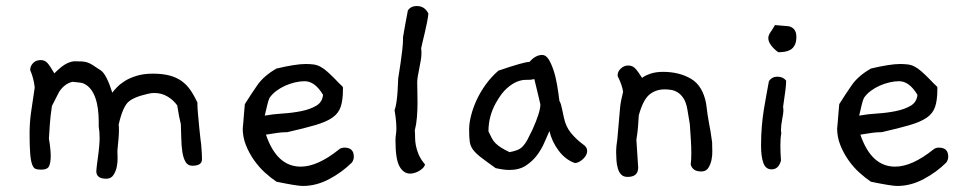

<svg xmlns="http://www.w3.org/2000/svg" viewBox="-20 -578 3216 636"><path d="M649 -50Q649 -29 617 -29Q602 -29 594.5 -42Q587 -55 584 -75Q581 -95 580.5 -119.5Q580 -144 579 -167Q574 -185 567 -229Q554 -247 534.5 -258.5Q515 -270 491 -270Q482 -270 471 -267.5Q460 -265 448 -261.5Q436 -258 425 -253Q414 -248 407 -242Q387 -226 373 -165Q374 -160 374 -146Q374 -134 372.5 -117.5Q371 -101 369 -80V-73Q369 -70 369.5 -56Q370 -42 367 -26.5Q364 -11 356 1.5Q348 14 332 14Q299 14 299 -11Q299 -14 300.5 -27.5Q302 -41 304.5 -58Q307 -75 308.5 -92.5Q310 -110 310 -121Q310 -142 307 -159V-178Q307 -196 304.5 -216Q302 -236 296 -253.5Q290 -271 279.5 -284Q269 -297 253 -303Q251 -304 220 -307Q194 -301 176 -274L152 -227Q149 -208 147.5 -193Q146 -178 145 -165L142 -119Q148 -84 148 -61Q148 -41 143 -28.5Q138 -16 116 -16Q105 -16 98 -18.5Q91 -21 86.5 -33Q82 -45 80 -69Q78 -93 78 -136Q78 -170 82.5 -203.5Q87 -237 95 -288Q92 -318 80 -346Q80 -359 89.5 -369Q99 -379 115 -379Q128 -379 136.5 -370Q145 -361 160 -335Q180 -355 194.5 -364Q209 -373 225 -375Q241 -375 250.5 -374.5Q260 -374 268.5 -371.5Q277 -369 287 -362.5Q297 -356 315 -344Q333 -331 352 -271Q357 -278 367.5 -289Q378 -300 394 -310Q410 -320 433 -327Q456 -334 486 -334Q518 -334 541 -328Q564 -322 581 -310Q598 -298 610.5 -280Q623 -262 634 -238V-230Q634 -221 636 -199Q638 -177 640 -155.5Q642 -134 644 -118Q646 -102 646 -104Q646 -103 646.5 -97.5Q647 -92 647.5 -84.5Q648 -77 648.5 -69Q649 -61 649 -56Z M1146 -40Q1114 -8 1071 15Q1028 38 983 38Q964 38 896 24Q878 12 858 -6Q838 -24 821.5 -47.5Q805 -71 794.5 -97.5Q784 -124 784 -153V-152Q785 -161 786 -173Q787 -184 788 -198.5Q789 -213 791 -233Q811 -265 832.5 -296Q854 -327 896 -351Q960 -366 992 -366Q1007 -366 1018.5 -364.5Q1030 -363 1040.5 -357.5Q1051 -352 1061.5 -343Q1072 -334 1087 -319Q1098 -307 1104 -301.5Q1110 -296 1113 -293Q1116 -290 1116 -288Q1116 -286 1116 -282Q1116 -246 1108.5 -224Q1101 -202 1080.5 -188Q1060 -174 1024 -163.5Q988 -153 931 -140H925Q907 -140 861 -132Q897 -26 976 -26Q1032 -26 1103 -83Q1110 -89 1121 -89Q1152 -89 1152 -59Q1152 -49 1146 -40ZM1050 -264Q1023 -309 989 -309Q974 -309 957 -305Q940 -301 924.5 -294Q909 -287 895.5 -277Q882 -267 873 -254Q869 -246 865.5 -231Q862 -216 857 -195Q884 -200 916.5 -202Q949 -204 978.5 -210Q1008 -216 1028 -228Q1048 -240 1050 -264Z M1399 -533Q1398 -522 1395 -506Q1392 -490 1388 -473.5Q1384 -457 1380.5 -442Q1377 -427 1375 -418Q1376 -413 1376 -409Q1376 -405 1376 -400Q1376 -392 1374 -379Q1372 -366 1369 -352Q1366 -338 1364 -325.5Q1362 -313 1362 -306Q1362 -296 1362.5 -277Q1363 -258 1363 -235.5Q1363 -213 1361 -189Q1359 -165 1354 -146Q1355 -134 1355 -122Q1355 -110 1357.5 -96.5Q1360 -83 1366.5 -67Q1373 -51 1388 -33Q1385 -22 1369.5 -12.5Q1354 -3 1338 -3Q1317 -3 1303.5 -26.5Q1290 -50 1290 -113Q1290 -124 1291.5 -132.5Q1293 -141 1293 -153Q1293 -178 1287 -213Q1291 -223 1293.5 -241Q1296 -259 1297 -276.5Q1298 -294 1298.5 -306.5Q1299 -319 1299 -318Q1299 -319 1301.5 -334Q1304 -349 1307 -370Q1310 -391 1312.5 -412.5Q1315 -434 1315 -447V-455Q1318 -473 1322 -495Q1326 -517 1331 -543Q1340 -558 1361 -558Q1387 -558 1399 -533Z M1911 -100Q1925 -91 1925 -78Q1925 -64 1911 -51Q1897 -38 1884 -38Q1853 -49 1830.5 -79Q1808 -109 1800 -144Q1793 -129 1783.5 -106.5Q1774 -84 1759 -64Q1744 -44 1722 -29.5Q1700 -15 1667 -15Q1650 -15 1622 -21Q1591 -43 1573.5 -56.5Q1556 -70 1547 -82Q1538 -94 1536 -109Q1534 -124 1534 -149Q1534 -170 1540.5 -195.5Q1547 -221 1559 -247Q1571 -273 1589 -298Q1607 -323 1631 -344Q1675 -359 1700 -366Q1725 -373 1734 -373Q1754 -396 1776 -396Q1788 -396 1797 -382Q1806 -368 1813.5 -345.5Q1821 -323 1825.5 -296Q1830 -269 1833 -244Q1836 -239 1838 -232.5Q1840 -226 1842 -216L1848 -188Q1854 -159 1871 -138Q1888 -117 1911 -100ZM1770 -232Q1768 -241 1763 -262Q1758 -283 1750 -316Q1738 -313 1724 -313.5Q1710 -314 1694 -308Q1678 -302 1659.5 -286Q1641 -270 1622 -236Q1598 -192 1598 -143Q1604 -130 1609 -120.5Q1614 -111 1621.5 -103.5Q1629 -96 1640 -89Q1651 -82 1668 -74Q1683 -77 1693.5 -81Q1704 -85 1712 -93.5Q1720 -102 1727 -115Q1734 -128 1744 -149Q1770 -207 1770 -232Z M2339 -106V-98Q2339 -93 2339.5 -78.5Q2340 -64 2337 -49Q2334 -34 2326.5 -22Q2319 -10 2303 -10Q2274 -10 2268 -33Q2269 -41 2269.5 -50.5Q2270 -60 2270 -71Q2270 -90 2268.5 -114Q2267 -138 2265 -167L2257 -215Q2253 -239 2244 -252.5Q2235 -266 2224 -272.5Q2213 -279 2201.5 -280.5Q2190 -282 2182 -282Q2152 -282 2131 -264.5Q2110 -247 2096 -196Q2095 -179 2093.5 -159Q2092 -139 2088 -115Q2090 -79 2094 -23Q2094 8 2059 8Q2045 8 2037.5 0Q2030 -8 2026.5 -20.5Q2023 -33 2022 -47Q2021 -61 2021 -73Q2021 -84 2022 -95Q2023 -106 2025 -118L2034 -221Q2035 -232 2037.5 -245Q2040 -258 2044 -274Q2041 -296 2026 -326V-330Q2026 -341 2036.5 -351Q2047 -361 2061 -361Q2075 -361 2084 -351.5Q2093 -342 2107 -320Q2115 -327 2133.5 -333.5Q2152 -340 2176 -340Q2230 -340 2269 -317Q2308 -294 2319 -235Q2322 -212 2324 -197.5Q2326 -183 2328.5 -170.5Q2331 -158 2333.5 -143.5Q2336 -129 2339 -106Z M2618 -456Q2618 -439 2612.5 -428.5Q2607 -418 2598 -413Q2589 -408 2578.5 -406.5Q2568 -405 2558 -405Q2544 -415 2534.5 -427.5Q2525 -440 2525 -452Q2525 -461 2533 -472.5Q2541 -484 2547 -495L2593 -491Q2618 -485 2618 -456ZM2584 -311V-307Q2584 -298 2581.5 -277.5Q2579 -257 2574 -224Q2575 -219 2575 -210Q2575 -204 2571 -183Q2567 -162 2567 -147Q2567 -144 2567.5 -141Q2568 -138 2568 -136Q2565 -122 2565 -96Q2565 -85 2565.5 -72.5Q2566 -60 2567 -46Q2559 -17 2536 -17Q2516 -17 2508.5 -38.5Q2501 -60 2501 -95Q2501 -130 2503.5 -159Q2506 -188 2510 -213.5Q2514 -239 2518.5 -262.5Q2523 -286 2527 -309Q2537 -324 2555 -324Q2574 -324 2584 -311Z M3115 -40Q3083 -8 3040 15Q2997 38 2952 38Q2933 38 2865 24Q2847 12 2827 -6Q2807 -24 2790.5 -47.5Q2774 -71 2763.5 -97.5Q2753 -124 2753 -153V-152Q2754 -161 2755 -173Q2756 -184 2757 -198.5Q2758 -213 2760 -233Q2780 -265 2801.5 -296Q2823 -327 2865 -351Q2929 -366 2961 -366Q2976 -366 2987.5 -364.5Q2999 -363 3009.5 -357.5Q3020 -352 3030.5 -343Q3041 -334 3056 -319Q3067 -307 3073 -301.5Q3079 -296 3082 -293Q3085 -290 3085 -288Q3085 -286 3085 -282Q3085 -246 3077.5 -224Q3070 -202 3049.5 -188Q3029 -174 2993 -163.5Q2957 -153 2900 -140H2894Q2876 -140 2830 -132Q2866 -26 2945 -26Q3001 -26 3072 -83Q3079 -89 3090 -89Q3121 -89 3121 -59Q3121 -49 3115 -40ZM3019 -264Q2992 -309 2958 -309Q2943 -309 2926 -305Q2909 -301 2893.5 -294Q2878 -287 2864.5 -277Q2851 -267 2842 -254Q2838 -246 2834.5 -231Q2831 -216 2826 -195Q2853 -200 2885.5 -202Q2918 -204 2947.5 -210Q2977 -216 2997 -228Q3017 -240 3019 -264Z"/></svg>

Font: Gaegu
Style: Regular
Weight: 400
Designer: JIKJI
Foundry: JIKJI
Version: Version 1.00